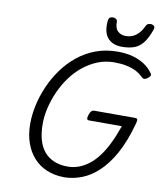

<svg xmlns="http://www.w3.org/2000/svg" viewBox="-126 -1347 1241 1465"><g transform="rotate(10 495.0 -614.0)"><path d="M471 19Q397 18 337 -7Q277 -32 234.5 -79.5Q192 -127 169.5 -192.5Q147 -258 147 -339Q147 -408 163 -482Q179 -556 211 -630Q243 -704 290 -769.5Q337 -835 400 -886.5Q463 -938 540.5 -967Q618 -996 711 -996Q773 -996 824.5 -982.5Q876 -969 917 -942.5Q958 -916 985 -877Q993 -866 988.5 -857.5Q984 -849 970 -838Q957 -828 946.5 -826.5Q936 -825 923 -837Q898 -862 866 -878Q834 -894 792.5 -902.5Q751 -911 698 -911Q630 -911 569.5 -886.5Q509 -862 458 -820.5Q407 -779 367 -724Q327 -669 299 -606Q271 -543 256 -479Q241 -415 241 -354Q241 -286 256 -232Q271 -178 301.5 -141.5Q332 -105 378 -85.5Q424 -66 485 -66Q526 -66 565.5 -79.5Q605 -93 643 -121Q681 -149 715.5 -193.5Q750 -238 780.5 -299.5Q811 -361 839 -441H587Q572 -441 569 -450Q566 -459 573 -481Q581 -504 589.5 -512.5Q598 -521 613 -521H927Q942 -521 945.5 -512.5Q949 -504 942 -481Q903 -337 849.5 -241Q796 -145 733 -87.5Q670 -30 603 -5.5Q536 19 471 19ZM733 -1038Q660 -1038 622 -1083Q584 -1128 594 -1219Q596 -1234 605 -1240.5Q614 -1247 629 -1247Q644 -1247 653.5 -1239.5Q663 -1232 663 -1219Q662 -1169 686.5 -1146.5Q711 -1124 748 -1124Q795 -1124 828.5 -1150.5Q862 -1177 880 -1217Q888 -1235 897 -1241Q906 -1247 920 -1247Q937 -1247 946.5 -1237.5Q956 -1228 951 -1213Q928 -1145 899 -1106.5Q870 -1068 830 -1053Q790 -1038 733 -1038Z"/></g></svg>

Font: Playwrite IE
Style: Regular
Weight: 400
Designer: Veronika Burian, José Scaglione
Foundry: TypeTogether
Version: Version 1.002